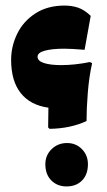

<svg xmlns="http://www.w3.org/2000/svg" viewBox="-20 -649 386 690"><path d="M153 -191 154 -262Q89 -271 54.5 -314.5Q20 -358 20 -434Q20 -483 42 -528Q64 -573 107.5 -601Q151 -629 212 -629Q238 -629 260.5 -621.5Q283 -614 306 -592L284 -470Q236 -474 211 -474Q168 -474 141.5 -467Q115 -460 115 -445Q115 -430 138 -422.5Q161 -415 200 -415Q248 -415 303 -426L311 -422Q300 -372 295.5 -315.5Q291 -259 291 -214Q233 -187 158 -186ZM143 -59Q143 -91 165.5 -113Q188 -135 221 -135Q253 -135 274.5 -113Q296 -91 296 -59Q296 -22 275 -0.5Q254 21 219 21Q186 21 164.5 -0.5Q143 -22 143 -59Z"/></svg>

Font: Lalezar
Style: Regular
Weight: 400
Designer: Borna Izadpanah
Foundry: Borna Izadpanah
Version: Version 1.004